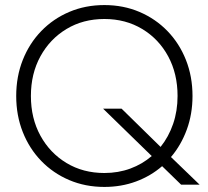

<svg xmlns="http://www.w3.org/2000/svg" viewBox="-20 -729 822 758"><path d="M44 -350Q44 -427 70 -492.5Q96 -558 143 -606.5Q190 -655 253.5 -682Q317 -709 392 -709Q467 -709 530.5 -682Q594 -655 641 -606.5Q688 -558 714 -492.5Q740 -427 740 -350Q740 -279 717.5 -217.5Q695 -156 655 -109L768 0H695L620 -73Q575 -34 517 -12.5Q459 9 392 9Q317 9 253.5 -18Q190 -45 143 -93.5Q96 -142 70 -207.5Q44 -273 44 -350ZM102 -350Q102 -262 139.5 -193.5Q177 -125 242.5 -85.5Q308 -46 392 -46Q447 -46 494.5 -63.5Q542 -81 579 -113L387 -300H460L614 -149Q646 -189 663.5 -240Q681 -291 681 -350Q681 -438 644 -506.5Q607 -575 541.5 -614.5Q476 -654 392 -654Q308 -654 242.5 -614.5Q177 -575 139.5 -506.5Q102 -438 102 -350Z"/></svg>

Font: Jost* Light
Style: Regular
Weight: 300
Version: Version 3.7